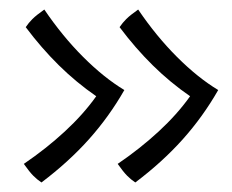

<svg xmlns="http://www.w3.org/2000/svg" viewBox="-20 -453 488 403"><path d="M438 -264Q406 -208 363.5 -160.5Q321 -113 264 -70Q255 -76 247 -84Q239 -92 227 -109Q274 -141 313 -177Q352 -213 379 -251Q337 -280 300.5 -316Q264 -352 231 -396Q237 -405 245 -413Q253 -421 270 -433Q308 -377 351.5 -333.5Q395 -290 438 -264ZM241 -264Q209 -208 166.5 -160.5Q124 -113 67 -70Q58 -76 50 -84Q42 -92 30 -109Q77 -141 116 -177Q155 -213 182 -251Q140 -280 103.5 -316Q67 -352 34 -396Q40 -405 48 -413Q56 -421 73 -433Q111 -377 154.5 -333.5Q198 -290 241 -264Z"/></svg>

Font: Atma Light
Style: Regular
Weight: 300
Designer: Gregori Vincens, Jeremie Hornus, Riccardo Olocco, Yoann Minet.
Foundry: black foundry
Version: Version 1.102;PS 1.100;hotconv 1.0.86;makeotf.lib2.5.63406